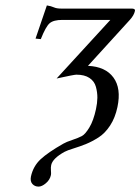

<svg xmlns="http://www.w3.org/2000/svg" viewBox="-20 -461 521 712"><path d="M306.2 -216.8Q371.1 -213.9 400.6 -173.6Q430.2 -133.3 415.5 -64Q407.2 -24.4 388.4 4.4Q369.6 33.2 345.5 48.6Q321.3 64 299.1 73Q276.9 82 252.9 89.4Q229 96.7 219.2 102.1Q175.3 126.5 169.9 150.9Q168 158.7 168.9 170.9Q169.9 183.1 168.9 188Q165 206.1 150.1 218.5Q135.3 231 123 231Q108.9 231 100.1 221.2Q91.3 211.4 94.7 193.8Q103 155.3 130.6 129.6Q158.2 104 214.8 71.8Q225.6 65.4 248.3 57.9Q271 50.3 283.7 43.5Q296.4 36.6 311.5 11.5Q326.7 -13.7 335.9 -56.2Q340.8 -78.6 341.1 -98.4Q341.3 -118.2 335.7 -138.9Q330.1 -159.7 311.8 -171.9Q293.5 -184.1 263.2 -184.1Q254.9 -184.1 189.9 -169.9L389.2 -387.2H211.4Q178.7 -387.2 164.3 -375Q149.9 -362.8 131.3 -315.9L111.8 -317.9L153.8 -440.9Q169.4 -438.5 179.7 -433.8Q189.9 -429.2 206.1 -429.2H468.3Q475.1 -429.2 478.3 -427Q481.4 -424.8 480.5 -420.9Q477.1 -404.3 461.4 -387.2Z"/></svg>

Font: Linux Biolinum
Style: Italic
Weight: 400
Italic angle: -12°
Designer: Philipp H. Poll
Foundry: Philipp H. Poll
Version: Version 1.1.3 ; ttfautohint (v0.9)